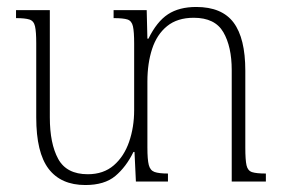

<svg xmlns="http://www.w3.org/2000/svg" viewBox="-20 -521 809 551"><path d="M684 -97Q684 -62 687.5 -46.5Q691 -31 703.5 -27Q716 -23 743 -23V0H645V-320Q645 -387 621 -428.5Q597 -470 536 -470Q489 -470 459.5 -446Q430 -422 416.5 -380.5Q403 -339 403 -287V-98Q403 -63 407 -47.5Q411 -32 423.5 -27.5Q436 -23 462 -23V0H370L366 -85H363Q342 -42 311 -16Q280 10 225 10Q155 10 119.5 -36.5Q84 -83 84 -184V-397Q84 -430 80.5 -445.5Q77 -461 64.5 -465Q52 -469 26 -469V-492H123V-184Q123 -109 147 -65Q171 -21 232 -21Q277 -21 306.5 -46.5Q336 -72 350.5 -114Q365 -156 365 -205V-396Q365 -430 361.5 -445.5Q358 -461 346 -465Q334 -469 306 -469V-492H401L403 -410H406Q430 -459 462 -480Q494 -501 543 -501Q617 -501 650.5 -456Q684 -411 684 -318Z"/></svg>

Font: Noto Serif Armenian SemiCondensed ExtraLight
Style: Regular
Weight: 200
Width: 4
Designer: Monotype Design Team
Foundry: Monotype Imaging Inc.
Version: Version 2.008; ttfautohint (v1.8.4.7-5d5b)